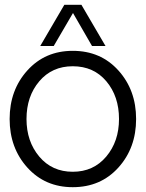

<svg xmlns="http://www.w3.org/2000/svg" viewBox="-20 -770 605 797"><path d="M247 -750H318L418 -579H362L283 -716L203 -579H147ZM282 7Q167 7 93.5 -74.5Q20 -156 20 -276Q20 -396 93.5 -477.5Q167 -559 282 -559Q398 -559 471.5 -477.5Q545 -396 545 -276Q545 -156 471.5 -74.5Q398 7 282 7ZM474 -276Q474 -370 421.5 -432.5Q369 -495 282 -495Q196 -495 143 -432.5Q90 -370 90 -276Q90 -183 143 -120Q196 -57 282 -57Q368 -57 421 -120Q474 -183 474 -276Z"/></svg>

Font: Oakes Grotesk Light
Style: Regular
Weight: 300
Designer: Samuel Oakes
Foundry: Samuel Oakes
Version: Version 1.000;PS 001.000;hotconv 1.0.88;makeotf.lib2.5.64775